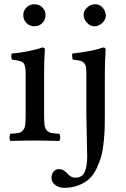

<svg xmlns="http://www.w3.org/2000/svg" viewBox="-20 -669 598 914"><path d="M189.9 -320.8V-122.1Q189.9 -89.8 192.1 -73.5Q194.3 -57.1 203.6 -47.6Q212.9 -38.1 224.6 -35.9Q236.3 -33.7 262.2 -32.2Q266.6 -26.9 266.6 -14.6Q266.6 -2.4 262.2 2Q191.9 0 146 0Q98.1 0 29.8 2Q25.4 -2.4 25.4 -14.9Q25.4 -27.3 29.8 -32.2Q55.7 -33.7 67.4 -35.9Q79.1 -38.1 88.4 -47.6Q97.7 -57.1 99.9 -73.5Q102.1 -89.8 102.1 -122.1V-320.8Q102.1 -358.4 90.6 -369.9Q79.1 -381.3 37.1 -384.8Q31.7 -401.4 35.2 -414.1Q73.7 -417 115.7 -425.5Q157.7 -434.1 180.2 -442.9Q193.8 -442.9 193.8 -434.1Q189.9 -389.6 189.9 -320.8ZM90.8 -597.2Q90.8 -618.2 106 -633.5Q121.1 -648.9 144 -648.9Q166.5 -648.9 181.6 -633.8Q196.8 -618.7 196.8 -597.2Q196.8 -575.2 181.6 -559.6Q166.5 -543.9 144 -543.9Q121.1 -543.9 106 -559.6Q90.8 -575.2 90.8 -597.2ZM391.1 -122.1V-316.9Q391.1 -339.4 388.9 -351.1Q386.7 -362.8 378.7 -370.4Q370.6 -377.9 359.6 -380.4Q348.6 -382.8 326.2 -384.8Q324.7 -389.6 323.7 -399.4Q322.8 -409.2 324.2 -414.1Q426.8 -425.8 469.2 -442.9Q482.9 -442.9 482.9 -434.1Q482.9 -432.6 481.9 -414.6Q481 -396.5 480 -369.6Q479 -342.8 479 -320.8V-122.1Q479 -83.5 478.3 -56.6Q477.5 -29.8 473.4 9.5Q469.2 48.8 461.7 75.9Q454.1 103 439.7 133.3Q425.3 163.6 405.3 182.1Q385.3 200.7 354.7 212.9Q324.2 225.1 285.2 225.1Q260.3 225.1 242.7 211.4Q225.1 197.8 225.1 178.2Q225.1 160.2 234.9 148.2Q244.6 136.2 259.8 136.2Q272.9 136.2 283.4 142.6Q293.9 148.9 300 156.5Q306.2 164.1 316.2 170.4Q326.2 176.8 338.9 176.8Q370.6 176.8 382.8 150.4Q395 124 395 75.2Q395 52.7 393.1 -20.8Q391.1 -94.2 391.1 -122.1ZM377.9 -599.1Q377.9 -617.7 395 -633.3Q412.1 -648.9 433.1 -648.9Q454.6 -648.9 469.2 -631.8Q483.9 -614.7 483.9 -594.2Q483.9 -577.1 467.5 -560.5Q451.2 -543.9 429.2 -543.9Q409.2 -543.9 393.6 -561Q377.9 -578.1 377.9 -599.1Z"/></svg>

Font: Common Serif News
Style: Regular
Weight: 450
Designer: Philipp H. Poll, Khaled Hosny
Foundry: Stefan Peev, Context Ltd.
Version: Version 1.026